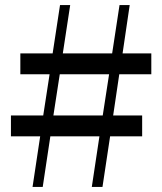

<svg xmlns="http://www.w3.org/2000/svg" viewBox="-20 -735 638 755"><path d="M341 0H383L413 -199H539V-281H425L449 -443H575V-525H462L490 -715H450L421 -525H227L256 -715H216L187 -525H60V-443H175L150 -281H23V-199H138L108 0H148L178 -199H371ZM190 -281 215 -443H409L384 -281Z"/></svg>

Font: Noto Serif CJK HK SemiBold
Style: Regular
Weight: 600
Designer: Ryoko NISHIZUKA 西塚涼子 (kana & ideographs); Frank Grießhammer (Latin, Greek & Cyrillic); Wenlong ZHANG 张文龙 (bopomofo); San
Foundry: Adobe
Version: Version 2.001;hotconv 1.1.0;makeotfexe 2.6.0